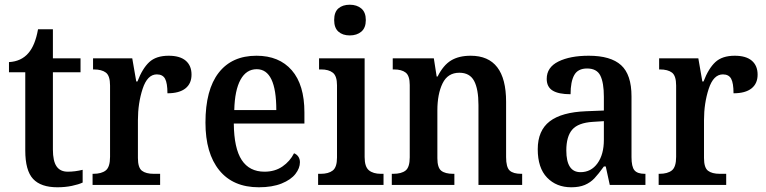

<svg xmlns="http://www.w3.org/2000/svg" viewBox="-20 -783 3242 813"><path d="M87 -146V-477H18V-520Q70 -523 100 -558Q129 -591 141 -659H204V-536H321V-477H204V-150Q204 -101 219.5 -78.5Q235 -56 267 -56Q298 -56 330 -64V-10Q313 -2 284.5 4Q256 10 223 10Q153 10 120 -25.5Q87 -61 87 -146Z M372 -47H375Q410 -47 428 -61.5Q446 -76 446 -119V-421Q446 -462 428.5 -475.5Q411 -489 377 -489H374V-536H540L557 -438H562Q583 -493 612 -520Q641 -547 694 -547Q742 -547 766.5 -526Q791 -505 791 -467Q791 -429 765 -408.5Q739 -388 689 -388Q689 -431 679 -449.5Q669 -468 644 -468Q604 -468 584 -407Q564 -346 564 -274V-114Q564 -73 581 -60Q598 -47 631 -47H658V0H372Z M850 -264Q850 -403 906 -475Q962 -547 1066 -547Q1162 -547 1215.5 -485.5Q1269 -424 1269 -307V-260H970Q971 -155 1003.5 -105.5Q1036 -56 1100 -56Q1144 -56 1176 -78Q1208 -100 1225 -134Q1236 -130 1243 -120Q1250 -110 1250 -96Q1250 -71 1231 -46.5Q1212 -22 1172.5 -6Q1133 10 1076 10Q967 10 908.5 -62Q850 -134 850 -264ZM1150 -317Q1150 -490 1067 -490Q1023 -490 998.5 -445.5Q974 -401 972 -317Z M1395 -698Q1395 -732 1413 -747.5Q1431 -763 1461 -763Q1491 -763 1510 -747Q1529 -731 1529 -698Q1529 -665 1510 -649Q1491 -633 1461 -633Q1431 -633 1413 -649Q1395 -665 1395 -698ZM1327 -47H1338Q1371 -47 1389 -61Q1407 -75 1407 -116V-422Q1407 -461 1389.5 -475Q1372 -489 1340 -489H1331V-536H1524V-118Q1524 -77 1542 -62Q1560 -47 1593 -47H1604V0H1327Z M1639 -47H1645Q1680 -47 1697.5 -61Q1715 -75 1715 -117V-423Q1715 -462 1698 -475.5Q1681 -489 1648 -489H1643V-536H1817L1829 -459H1833Q1857 -507 1890 -527Q1923 -547 1973 -547Q2123 -547 2123 -352V-118Q2123 -75 2138 -61Q2153 -47 2187 -47H2191V0H2006V-338Q2006 -406 1987.5 -440.5Q1969 -475 1925 -475Q1876 -475 1854 -430Q1832 -385 1832 -315V-113Q1832 -73 1848.5 -60Q1865 -47 1899 -47H1904V0H1639Z M2257 -151Q2257 -230 2307.5 -269Q2358 -308 2462 -312L2537 -315V-373Q2537 -433 2522 -463Q2507 -493 2466 -493Q2427 -493 2411.5 -465Q2396 -437 2396 -384Q2345 -384 2320 -399.5Q2295 -415 2295 -449Q2295 -498 2344.5 -522.5Q2394 -547 2473 -547Q2566 -547 2610 -507Q2654 -467 2654 -375V-118Q2654 -77 2666.5 -62Q2679 -47 2710 -47H2713V0H2562L2545 -78H2537Q2514 -46 2497 -28Q2480 -10 2456.5 0Q2433 10 2399 10Q2336 10 2296.5 -31Q2257 -72 2257 -151ZM2537 -191V-270L2490 -267Q2428 -263 2403 -234Q2378 -205 2378 -146Q2378 -54 2438 -54Q2483 -54 2510 -91.5Q2537 -129 2537 -191Z M2769 -47H2772Q2807 -47 2825 -61.5Q2843 -76 2843 -119V-421Q2843 -462 2825.5 -475.5Q2808 -489 2774 -489H2771V-536H2937L2954 -438H2959Q2980 -493 3009 -520Q3038 -547 3091 -547Q3139 -547 3163.5 -526Q3188 -505 3188 -467Q3188 -429 3162 -408.5Q3136 -388 3086 -388Q3086 -431 3076 -449.5Q3066 -468 3041 -468Q3001 -468 2981 -407Q2961 -346 2961 -274V-114Q2961 -73 2978 -60Q2995 -47 3028 -47H3055V0H2769Z"/></svg>

Font: Noto Serif NarrowSemiBold
Style: Regular
Weight: 600
Width: 4
Designer: Monotype Design Team
Foundry: Monotype Imaging Inc.
Version: Version 1.001